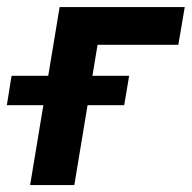

<svg xmlns="http://www.w3.org/2000/svg" viewBox="-76 -536 555 556"><path d="M459 -515.6 440.4 -406.2H206.5L139.2 0H11.2L96.7 -515.6ZM-56.2 -231.4 -42.5 -316.4H297.9L283.7 -231.4Z"/></svg>

Font: Inter Display Semi Bold
Style: Italic
Weight: 600
Italic angle: -9.39999°
Designer: Rasmus Andersson
Foundry: rsms
Version: Version 4.000;git-4fc901f